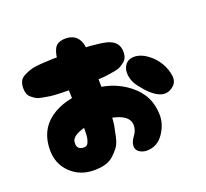

<svg xmlns="http://www.w3.org/2000/svg" viewBox="-98 -655 826 770"><g transform="rotate(-20 314.5 -270.0)"><path d="M181 -2Q208 -2 229 -8Q250 -14 265 -28Q280 -42 290.5 -56Q301 -70 307 -96Q313 -122 316.5 -141.5Q320 -161 321 -196Q322 -231 322 -253Q322 -275 321.5 -316Q321 -357 321 -379Q321 -470 314 -494Q300 -538 252 -538Q216 -538 204 -514Q192 -490 192 -448Q192 -382 195.5 -298.5Q199 -215 199 -208Q199 -203 199.5 -190.5Q200 -178 200 -170Q200 -162 199.5 -150.5Q199 -139 197.5 -131.5Q196 -124 193 -116.5Q190 -109 185.5 -105.5Q181 -102 174 -102Q140 -102 145 -137Q149 -157 181 -169.5Q213 -182 257 -182Q312 -182 351.5 -166Q391 -150 391 -117Q391 -96 376 -76Q361 -56 361 -38Q361 -21 377 -11.5Q393 -2 413 -4Q454 -7 478.5 -44Q503 -81 503 -119Q503 -205 434 -258Q365 -311 270 -311Q163 -311 102 -266.5Q41 -222 41 -138Q41 -79 81 -40.5Q121 -2 181 -2ZM235 -338Q266 -338 280.5 -338Q295 -338 320.5 -339Q346 -340 359 -342Q372 -344 390 -347Q408 -350 417 -355Q426 -360 435.5 -367.5Q445 -375 449 -385Q453 -395 453 -408Q453 -455 401.5 -467Q350 -479 235 -479Q196 -479 175.5 -478.5Q155 -478 126 -476Q97 -474 82.5 -469.5Q68 -465 52.5 -457.5Q37 -450 31 -437.5Q25 -425 25 -408Q25 -395 28.5 -385Q32 -375 41 -367.5Q50 -360 58.5 -355Q67 -350 84 -347Q101 -344 113.5 -342Q126 -340 150.5 -339Q175 -338 190 -338Q205 -338 235 -338ZM588 -208Q608 -224 604 -252.5Q600 -281 584 -308Q568 -335 540.5 -355Q513 -375 486 -375Q460 -375 447 -357Q434 -339 437.5 -312Q441 -285 460 -261Q535 -163 588 -208Z"/></g></svg>

Font: Cherry Bomb
Style: Regular
Weight: 400
Designer: satsuyako
Foundry: satsuyako
Version: Version 4.0